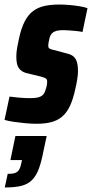

<svg xmlns="http://www.w3.org/2000/svg" viewBox="-40 -538 406 847"><path d="M122 8Q98 8 71.5 5.5Q45 3 21 -0.5Q-3 -4 -20 -9L2 -112Q12 -111 23.5 -109.5Q35 -108 47.5 -107Q60 -106 71.5 -105.5Q83 -105 93 -105Q111 -105 124.5 -107.5Q138 -110 147 -117.5Q156 -125 160 -139Q163 -147 165.5 -156.5Q168 -166 168 -178Q168 -189 161.5 -192.5Q155 -196 141 -200L75 -216Q54 -222 43 -237.5Q32 -253 32 -288Q32 -308 36 -329.5Q40 -351 44 -369Q54 -415 69.5 -444.5Q85 -474 107 -490Q129 -506 157.5 -512Q186 -518 221 -518Q242 -518 265.5 -516Q289 -514 310.5 -510.5Q332 -507 346 -502L324 -397Q310 -400 293.5 -401.5Q277 -403 262.5 -404Q248 -405 237 -405Q221 -405 209.5 -402Q198 -399 190.5 -392Q183 -385 179 -372Q178 -365 175.5 -356Q173 -347 173 -336Q173 -327 178 -324Q183 -321 195 -318L248 -304Q262 -301 275 -295Q288 -289 296 -273Q304 -257 304 -223Q304 -210 301 -190Q298 -170 293 -149Q283 -101 268.5 -70.5Q254 -40 233.5 -23Q213 -6 185.5 1Q158 8 122 8ZM-19 289 -6 229Q15 229 26.5 225Q38 221 44.5 210Q51 199 54 182L57 168H6L28 62H166L152 127Q143 175 131.5 206Q120 237 102 255.5Q84 274 55.5 281.5Q27 289 -19 289Z"/></svg>

Font: Saira Condensed ExtraBold
Style: Italic
Weight: 800
Width: 3
Italic angle: -12°
Designer: Hector Gatti with collaboration of the Omnibus-Type team
Foundry: Omnibus-Type
Version: Version 1.101